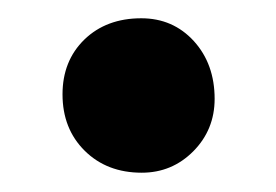

<svg xmlns="http://www.w3.org/2000/svg" viewBox="-20 -381 298 207"><path d="M132.8 -194.8Q95.2 -194.8 71.3 -218.5Q47.4 -242.2 47.4 -279.3Q47.4 -315.4 71 -338.4Q94.7 -361.3 132.3 -361.3Q166.5 -361.3 189 -336.7Q211.4 -312 211.4 -274.4Q211.4 -241.2 188.5 -218Q165.5 -194.8 132.8 -194.8Z"/></svg>

Font: Elstob 6pt
Style: Bold
Weight: 700
Designer: Peter S. Baker
Version: Version 1.015